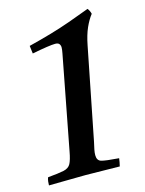

<svg xmlns="http://www.w3.org/2000/svg" viewBox="-100 -694 572 757"><g transform="rotate(-15 186.0 -315.5)"><path d="M343 -609Q328 -590 315.5 -562Q303 -534 295 -493L221 -119Q217 -102 214.5 -89.5Q212 -77 212 -67Q212 -45 228.5 -40Q245 -35 300 -31Q299 -24 297.5 -15Q296 -6 294 1Q265 1 227 0Q189 -1 154 -1Q117 -1 75 0Q33 1 5 1Q5 -6 6 -15Q7 -24 10 -31Q55 -35 75.5 -39.5Q96 -44 104 -59Q112 -74 118 -107L191 -488Q194 -503 194 -512Q194 -520 189.5 -526Q185 -532 173 -532Q150 -532 78 -518Q76 -532 74 -550Q126 -563 167 -575Q208 -587 247.5 -601Q287 -615 332 -632Q340 -622 343 -609Z"/></g></svg>

Font: Tiro Devanagari Marathi
Style: Italic
Weight: 400
Italic angle: -11°
Designer: Devanagari: John Hudson & Fiona Ross, assisted by Paul Hanslow. Latin: John Hudson with Paul Hanslow, assisted by Kaja S
Foundry: Tiro Typeworks Ltd.
Version: Version 1.52